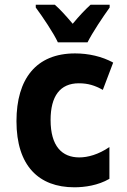

<svg xmlns="http://www.w3.org/2000/svg" viewBox="-20 -786 540 816"><path d="M226 -606H352C373 -648 418 -715 446 -754V-766H365C340 -743 319 -721 289 -685C261 -718 236 -746 213 -766H132V-754C161 -715 208 -645 226 -606ZM296 10C340 10 397 2 445 -26V-161C398 -129 353 -117 317 -117C244 -117 195 -164 195 -276C195 -377 235 -432 315 -432C354 -432 383 -423 417 -404L461 -520C414 -546 356 -559 299 -559C133 -559 50 -450 50 -271C50 -81 145 10 296 10Z"/></svg>

Font: Noto Sans Mono ExtraCondensed ExtraBold
Style: Regular
Weight: 800
Width: 2
Designer: Monotype Design Team
Foundry: Monotype Imaging Inc.
Version: Version 2.014